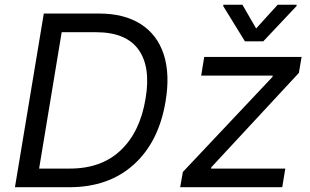

<svg xmlns="http://www.w3.org/2000/svg" viewBox="-20 -784 1300 804"><path d="M269.9 0H42.6L163.4 -727.3H394.9Q500 -727.3 569.4 -683.1Q638.8 -638.8 665.7 -555.9Q692.5 -473 673.3 -359.4Q645.2 -189.6 540.1 -94.8Q435 0 269.9 0ZM143.8 -78.1H272.7Q405.2 -78.1 486 -155.2Q566.8 -232.2 589.5 -370.7Q612.2 -503.2 560 -576.2Q507.8 -649.1 382.1 -649.1H238.3ZM734.4 0 745.7 -63.9 1120.7 -461.6 1122.2 -467.3H822.4L835.2 -545.5H1242.9L1231.5 -478.7L865.1 -83.8L863.6 -78.1H1174.7L1161.9 0ZM995 -764.2 1052.6 -664.8 1142.8 -764.2H1222.3L1221.6 -758.5L1082.4 -610.8H1005.7L914.8 -758.5L915.5 -764.2Z"/></svg>

Font: Karasuma Gothic
Style: Italic
Weight: 400
Italic angle: -9.39999°
Designer: Rasmus Andersson / Ryoko Nishizuka
Foundry: Genbu
Version: Version 1.00